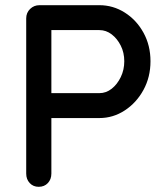

<svg xmlns="http://www.w3.org/2000/svg" viewBox="-20 -720 641 740"><path d="M363 -700Q416 -700 461 -671.5Q506 -643 533 -594Q560 -545 560 -484Q560 -423 533 -373.5Q506 -324 461 -294.5Q416 -265 363 -265H170L178 -281V-51Q178 -29 164.5 -14.5Q151 0 129 0Q108 0 94.5 -14.5Q81 -29 81 -51V-649Q81 -671 96 -685.5Q111 -700 132 -700ZM363 -361Q389 -361 410.5 -378Q432 -395 445.5 -423Q459 -451 459 -484Q459 -517 445.5 -544Q432 -571 410.5 -587.5Q389 -604 363 -604H168L178 -619V-348L169 -361Z"/></svg>

Font: Quicksand Light SemiBold
Style: Regular
Weight: 600
Version: Version 3.004